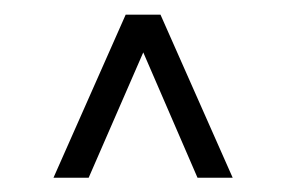

<svg xmlns="http://www.w3.org/2000/svg" viewBox="-20 -710 390 262"><path d="M53 -467.5 151.5 -690H199L297.5 -467.5H249.5L175.5 -638.5L101 -467.5Z"/></svg>

Font: Big Shoulders Display Thin
Style: Regular
Weight: 400
Version: Version 2.002